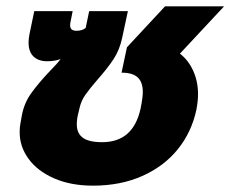

<svg xmlns="http://www.w3.org/2000/svg" viewBox="-20 -570 726 605"><path d="M42 -153Q42 -170 44 -179L49 -207Q56 -245 78.5 -276.5Q101 -308 139 -348Q160 -369 171 -384Q152 -377 129 -377Q101 -377 85.5 -392Q70 -407 70 -436Q70 -448 73 -463L88 -535H209L202 -500Q201 -496 201 -490Q201 -473 221 -473Q239 -473 250 -482L261 -535H383L365 -451Q357 -413 338 -384Q319 -355 288 -320Q263 -291 249.5 -272Q236 -253 231 -231L226 -210Q222 -194 222 -178Q222 -150 241 -136Q260 -122 302 -122Q400 -122 423 -228Q430 -263 430 -280Q430 -311 414 -326Q398 -341 363 -341L380 -421L500 -550H686L547 -401Q574 -380 589 -346.5Q604 -313 604 -273Q604 -252 599 -225Q584 -154 540.5 -100Q497 -46 428.5 -15.5Q360 15 273 15Q203 15 150.5 -8Q98 -31 70 -69.5Q42 -108 42 -153Z"/></svg>

Font: Prompt
Style: Bold Italic
Weight: 700
Italic angle: -12°
Designer: Katatrad Team
Foundry: CadsonDemak
Version: Version 1.001